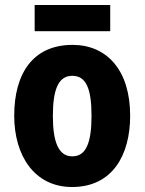

<svg xmlns="http://www.w3.org/2000/svg" viewBox="-20 -740 580 770"><path d="M422 -720H119V-615H422ZM502 -276C502 -458 409 -560 271 -560C112 -560 37 -445 37 -276C37 -116 118 10 269 10C431 10 502 -118 502 -276ZM192 -275C192 -383 215 -436 270 -436C326 -436 347 -383 347 -276C347 -169 326 -113 270 -113C215 -113 192 -170 192 -275Z"/></svg>

Font: Noto Sans Lao Looped Condensed ExtraBold
Style: Regular
Weight: 800
Width: 3
Designer: Mark Frömberg, Ben Mitchell
Foundry: The Fontpad Ltd
Version: Version 1.002